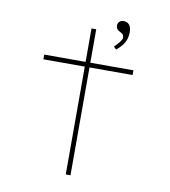

<svg xmlns="http://www.w3.org/2000/svg" viewBox="-83 -811 779 882"><g transform="rotate(10 306.5 -370.0)"><path d="M283 0V-681H305V0ZM90 -503V-525H506V-503ZM411 -605 399 -617Q405 -623 412.5 -631Q420 -639 426.5 -648Q433 -657 433 -664Q433 -674 428.5 -679Q424 -684 415 -688Q406 -692 401 -698.5Q396 -705 396 -715Q396 -726 403.5 -733Q411 -740 423 -740Q440 -740 449.5 -728.5Q459 -717 459 -694Q459 -682 456.5 -670.5Q454 -659 448.5 -648Q443 -637 433.5 -626.5Q424 -616 411 -605Z"/></g></svg>

Font: Lexend Peta Thin
Style: Regular
Weight: 250
Version: Version 1.007